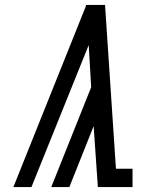

<svg xmlns="http://www.w3.org/2000/svg" viewBox="-20 -755 640 775"><path d="M375 0 358 -246 260 0H187L348 -403L338 -573L107 0H34L327 -731L326 -735H404L448 -74H515V0Z"/></svg>

Font: Iosevka HT Extended
Style: Italic
Weight: 400
Width: 7
Italic angle: -9°
Monospace: yes
Designer: Belleve Invis
Foundry: Belleve Invis
Version: Version 32.3.0; ttfautohint (v1.8.4)